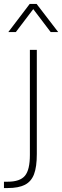

<svg xmlns="http://www.w3.org/2000/svg" viewBox="-40 -751 314 970"><path d="M-20 167H-1Q61 167 86 137Q111 107 111 32V-499H146V27Q146 92 132 129Q118 166 86 182.5Q54 199 -1 199H-20ZM110 -731H145L254 -589H216L128 -705L40 -589H2Z"/></svg>

Font: Bai Jamjuree ExtraLight
Style: Regular
Weight: 275
Designer: Katatrad Aksorn Co.,Ltd.
Foundry: Cadson Demak Co.,Ltd.
Version: Version 1.000; ttfautohint (v1.6)